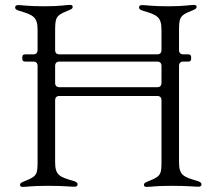

<svg xmlns="http://www.w3.org/2000/svg" viewBox="-20 -752 876 777"><path d="M81.7 -502.8H114.3C126.1 -502.8 132.1 -496.8 132.1 -485.1V-103C132.1 -49 131.4 -39.4 83.8 -20.6C64.6 -12.8 61.1 -10.7 61.1 -3.6C61.1 1.8 64.6 4.3 72.4 4.3C93.8 4.3 103 0 174.7 0C242.9 0 266 3.9 281.2 3.6C289.8 3.9 294 0.4 294 -6.4C294 -11 291.2 -15.3 277 -19.9C221.6 -35.9 203.1 -42.6 203.1 -95.2V-345.9C203.1 -357.6 209.2 -363.6 220.9 -363.6H615.8C627.5 -363.6 633.5 -357.6 633.5 -345.9V-103C633.5 -49 632.8 -39.4 585.2 -20.6C566.1 -12.8 562.5 -10.7 562.5 -3.6C562.5 1.8 566.1 4.3 573.9 4.3C595.2 4.3 604.4 0 676.1 0C744.3 0 767.4 3.9 782.7 3.6C791.2 3.9 795.5 0.4 795.5 -6.4C795.5 -11 792.6 -15.3 778.4 -19.9C723 -35.9 704.5 -42.6 704.5 -95.2V-485.1C704.5 -496.8 710.6 -502.8 722.3 -502.8H742.2C750.4 -503.2 753.2 -506 753.6 -514.2V-520.6C753.2 -528.8 750.4 -531.6 742.2 -532H722.3C710.6 -532 704.5 -538 704.5 -549.7V-623.6C704.5 -679 706.3 -688.9 752.8 -707.4C772 -715.2 775.6 -717.3 775.6 -724.4C775.6 -729.8 772 -732.2 764.2 -732.2C750 -732.2 726.6 -726.6 661.9 -726.6C593.8 -726.6 568.2 -731.5 555.4 -731.5C546.9 -731.5 542.6 -728 542.6 -721.6C542.6 -716.6 545.5 -712.4 559.7 -708.1C615.1 -691.8 633.5 -683.9 633.5 -631.4V-549.7C633.5 -538 627.5 -532 615.8 -532H220.9C209.2 -532 203.1 -538 203.1 -549.7V-623.6C203.1 -679 204.9 -688.9 251.4 -707.4C270.6 -715.2 274.1 -717.3 274.1 -724.4C274.1 -729.8 270.6 -732.2 262.8 -732.2C248.6 -732.2 225.1 -726.6 160.5 -726.6C92.3 -726.6 66.8 -731.5 54 -731.5C45.5 -731.5 41.2 -728 41.2 -721.6C41.2 -716.6 44 -712.4 58.2 -708.1C113.6 -691.8 132.1 -683.9 132.1 -631.4V-549.7C132.1 -538 126.1 -532 114.3 -532H81.7C73.5 -531.6 70.7 -528.8 70.3 -520.6V-514.2C70.7 -506 73.5 -503.2 81.7 -502.8ZM203.1 -416.9V-485.1C203.1 -496.8 209.2 -502.8 220.9 -502.8H615.8C627.5 -502.8 633.5 -496.8 633.5 -485.1V-416.9C633.5 -405.2 627.5 -399.1 615.8 -399.1H220.9C209.2 -399.1 203.1 -405.2 203.1 -416.9Z"/></svg>

Font: Margiela Serif Light
Style: Regular
Weight: 300
Designer: Andreas Faust, Stefan Endress
Version: Version 1.002;FEAKit 1.0